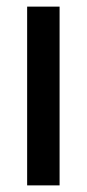

<svg xmlns="http://www.w3.org/2000/svg" viewBox="-20 -560 263 580"><path d="M160 0V-540H62V0Z"/></svg>

Font: Noto Sans Bengali ExtraCondensed Medium
Style: Regular
Weight: 500
Width: 2
Designer: Joana Ranito - Universal Thirst; Jelle Bosma - Monotype Design Team
Foundry: Universal Thirst ehf.
Version: Version 3.000